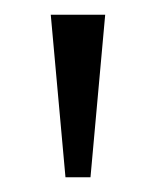

<svg xmlns="http://www.w3.org/2000/svg" viewBox="-20 -734 212 261"><path d="M69 -493H103L123 -714H49Z"/></svg>

Font: Noto Serif Myanmar SemiCondensed Light
Style: Regular
Weight: 300
Width: 4
Designer: Ben Mitchell and the Monotype Design Team
Foundry: Monotype Imaging Inc.
Version: Version 2.106